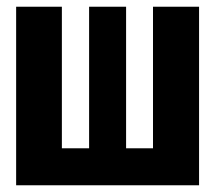

<svg xmlns="http://www.w3.org/2000/svg" viewBox="-20 -551 640 571"><path d="M572 -531V0H28V-531H164V-110H245V-531H355V-110H435V-531Z"/></svg>

Font: Qzxlaeiskcpccdgjqmyffctclhy
Style: Regular
Weight: 700
Monospace: yes
Designer: Carrois Corporate & Edenspiekermann
Foundry: Carrois Corporate GbR & Edenspiekermann AG
Version: Version 2.001